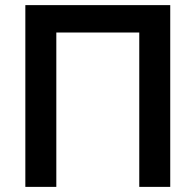

<svg xmlns="http://www.w3.org/2000/svg" viewBox="-20 -730 765 750"><path d="M79 0V-710H645V0H524V-603H200V0Z"/></svg>

Font: Rising Sun SemiBold
Style: Regular
Weight: 600
Designer: Matt McInerney, Pablo Impallari, Rodrigo Fuenzalida (Raleway font), Stephen Hutchings (Greek), Cristiano Sobral (main ch
Foundry: The Rising Sun Project Authors
Version: Version 4.327; ttfautohint (v1.8.4.7-5d5b-dirty)